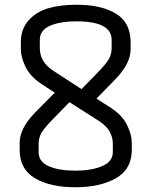

<svg xmlns="http://www.w3.org/2000/svg" viewBox="-20 -775 640 810"><path d="M536 -173V-143Q536 -61 469 -23Q402 15 297 15Q192 15 127.5 -23Q63 -61 63 -143V-173Q63 -233 127 -299L211 -384L153 -422Q108 -452 88 -492.5Q68 -533 68 -567V-597Q68 -653 101 -689.5Q134 -726 184.5 -740.5Q235 -755 303 -755Q407 -755 469 -717.5Q531 -680 531 -597V-567Q531 -507 467 -441L387 -359L451 -318Q496 -288 516 -247.5Q536 -207 536 -173ZM143 -168V-133Q143 -92 186.5 -73.5Q230 -55 297.5 -55Q365 -55 410.5 -74Q456 -93 456 -133V-168Q456 -226 400 -263L273 -344L199 -268Q167 -235 155 -214.5Q143 -194 143 -168ZM451 -572V-607Q451 -685 302 -685Q235 -685 191.5 -666.5Q148 -648 148 -607V-572Q148 -514 204 -477L324 -399L395 -472Q427 -505 439 -525.5Q451 -546 451 -572Z"/></svg>

Font: Offside
Style: Regular
Weight: 400
Designer: Eduardo Rodriguez Tunni
Foundry: Eduardo Rodriguez Tunni
Version: Version 1.001